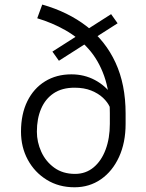

<svg xmlns="http://www.w3.org/2000/svg" viewBox="-20 -791 623 821"><path d="M160.6 -771.5Q271 -740.2 351.1 -678.2Q431.2 -616.2 474.1 -522.9Q517.1 -429.7 517.1 -305.7V-261.2Q517.1 -181.2 489 -119.9Q460.9 -58.6 411.6 -24.4Q362.3 9.8 298.8 9.8Q231.4 9.8 179.7 -22.2Q127.9 -54.2 98.9 -107.9Q69.8 -161.6 69.8 -228Q69.8 -303.2 96.9 -358.2Q124 -413.1 172.6 -443.1Q221.2 -473.1 285.2 -473.1Q340.3 -473.1 386 -448.7Q431.6 -424.3 459.2 -383.8Q486.8 -343.3 486.8 -293.9L459.5 -292.5Q459.5 -311 450 -332.5Q440.4 -354 420.4 -372.8Q400.4 -391.6 370.1 -403.8Q339.8 -416 298.8 -416Q245.1 -416 209.5 -392.1Q173.8 -368.2 155.8 -325.9Q137.7 -283.7 137.7 -228Q137.7 -183.6 156.5 -142.1Q175.3 -100.6 211.9 -74Q248.5 -47.4 300.8 -47.4Q346.7 -47.4 380.1 -75.2Q413.6 -103 431.6 -151.4Q449.7 -199.7 449.7 -261.2V-306.6Q449.7 -397.9 425.5 -465.8Q401.4 -533.7 358.6 -581.8Q315.9 -629.9 259.5 -661.9Q203.1 -693.8 139.2 -712.9ZM231.9 -531.2 204.1 -570.3 455.1 -730.5 482.9 -691.4Z"/></svg>

Font: Heebo Light
Style: Regular
Weight: 300
Designer: Oded Ezer
Foundry: Ezer Type House
Version: Version 3.100